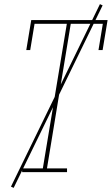

<svg xmlns="http://www.w3.org/2000/svg" viewBox="-20 -832 540 928"><path d="M87 0V-18H187L303 -717H147L126 -590H107L131 -735H500L476 -590H456L477 -717H322L207 -18H304V0ZM46 76 33 70 463 -812 476 -806Z"/></svg>

Font: Iosevka Slab Thin
Style: Italic
Weight: 100
Italic angle: -9°
Monospace: yes
Designer: Belleve Invis
Foundry: Belleve Invis
Version: Version 11.1.1; ttfautohint (v1.8.3)